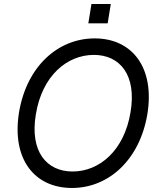

<svg xmlns="http://www.w3.org/2000/svg" viewBox="-20 -929 801 959"><path d="M436.8 -909.1 421.2 -812.5H517.8L533.4 -909.1ZM715.9 -358C754.3 -590.9 640.6 -737.2 453.1 -737.2C268.5 -737.2 113.6 -596.6 75.3 -369.3C36.9 -136.4 150.6 9.9 339.5 9.9C522.7 9.9 677.6 -130.7 715.9 -358ZM632.1 -369.3C600.9 -177.6 477.3 -72.4 342.3 -72.4C213.1 -72.4 127.8 -171.9 159.1 -358C190.3 -549.7 313.9 -654.8 448.9 -654.8C578.1 -654.8 663.4 -555.4 632.1 -369.3Z"/></svg>

Font: TID UI
Style: Italic
Weight: 400
Italic angle: -9.39999°
Designer: The TID Project Authors
Foundry: Bakken & Bæck
Version: Version 1.001;hotconv 1.0.109;makeotfexe 2.5.65596